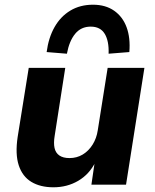

<svg xmlns="http://www.w3.org/2000/svg" viewBox="-20 -784 659 815"><path d="M207 11Q151 11 113 -12Q75 -35 59.5 -82.5Q44 -130 55 -203L102 -496H257L212 -207Q207 -177 211.5 -156Q216 -135 232 -124Q248 -113 275 -113Q306 -113 331 -128Q356 -143 373 -170Q390 -197 395 -231L437 -496H593L515 0H368L382 -96H385Q359 -44 312 -16.5Q265 11 207 11ZM264 -556 178 -563Q186 -624 211.5 -669Q237 -714 278.5 -739Q320 -764 375 -764Q428 -764 464.5 -738.5Q501 -713 517.5 -668Q534 -623 529 -563L441 -556Q443 -610 424.5 -640.5Q406 -671 365 -671Q324 -671 299 -640.5Q274 -610 264 -556Z"/></svg>

Font: Nunito Sans 10pt ExtraBold
Style: Italic
Weight: 800
Italic angle: -9°
Designer: Vernon Adams
Foundry: Vernon Adams
Version: Version 3.101;gftools[0.9.27]